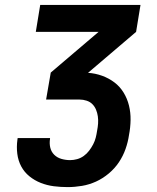

<svg xmlns="http://www.w3.org/2000/svg" viewBox="-20 -755 640 783"><path d="M256 8Q227 8 199.5 4.5Q172 1 146.5 -9Q121 -19 100 -36Q79 -53 66.5 -76.5Q54 -100 50.5 -128Q47 -156 51 -185L52 -192H184V-189Q181 -170 185 -153Q189 -136 201 -124Q213 -112 230.5 -107Q248 -102 266 -102Q280 -102 294.5 -106Q309 -110 321.5 -119Q334 -128 343.5 -140.5Q353 -153 360 -166.5Q367 -180 370.5 -194Q374 -208 376 -222Q379 -237 380 -251.5Q381 -266 379 -280.5Q377 -295 371.5 -308Q366 -321 356.5 -330.5Q347 -340 333 -344.5Q319 -349 305 -349H168L187 -459L382 -625H126L144 -735H553L535 -625L339 -458Q369 -456 396.5 -446Q424 -436 446.5 -419Q469 -402 484 -377.5Q499 -353 506 -324.5Q513 -296 512.5 -265.5Q512 -235 506 -204Q502 -176 492 -147.5Q482 -119 465 -93.5Q448 -68 423.5 -47.5Q399 -27 371.5 -14.5Q344 -2 314.5 3Q285 8 256 8Z"/></svg>

Font: Iosevka Aile Extrabold Oblique
Style: Regular
Weight: 800
Italic angle: -9°
Designer: Belleve Invis
Foundry: Belleve Invis
Version: Version 31.1.0; ttfautohint (v1.8.4)